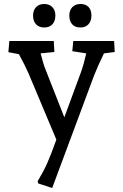

<svg xmlns="http://www.w3.org/2000/svg" viewBox="-20 -700 618 964"><path d="M172 221 169 210Q198 162 217 119.5Q236 77 263 1L123 -332Q107 -369 75 -428L22 -438L27 -494H250L253 -439L184 -432Q198 -376 209 -350L303 -111L387 -339Q401 -378 413 -432L343 -443L348 -494H553L556 -439L502 -432Q471 -369 452 -320L242 244ZM328 -622Q328 -648 343 -664Q358 -680 384 -680Q410 -680 424.5 -665Q439 -650 439 -622Q439 -594 424 -578Q409 -562 384 -562Q357 -562 342.5 -578Q328 -594 328 -622ZM146 -622Q146 -648 161 -664Q176 -680 202 -680Q227 -680 242.5 -664.5Q258 -649 258 -622Q258 -594 243 -578Q228 -562 202 -562Q176 -562 161 -578Q146 -594 146 -622Z"/></svg>

Font: Andada Pro Medium
Style: Regular
Weight: 500
Designer: Carolina Giovagnoli
Foundry: Huerta Tipografica
Version: Version 3.005; ttfautohint (v1.8.4)